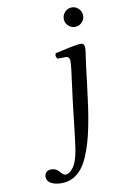

<svg xmlns="http://www.w3.org/2000/svg" viewBox="-201 -678 627 934"><g transform="rotate(-15 112.0 -211.0)"><path d="M251 -319.8 232.9 -233.9Q220.7 -176.3 210.7 -133.1Q200.7 -89.8 187.3 -42.7Q173.8 4.4 160.6 37.8Q147.5 71.3 130.6 102.8Q113.8 134.3 95.2 153.6Q76.7 172.9 53.5 184.3Q30.3 195.8 3.9 195.8Q-31.2 195.8 -54.7 183.3Q-78.1 170.9 -78.1 147.9Q-78.1 133.3 -69.1 125.2Q-60.1 117.2 -48.8 117.2Q-32.2 117.2 -21 124Q-9.8 130.9 -5.1 138.7Q-0.5 146.5 6.3 153.3Q13.2 160.2 22 160.2Q40 160.2 60.8 136.7Q81.5 113.3 96.2 56.2Q106.4 15.1 122.1 -63.7Q137.7 -142.6 145 -175.8L176.8 -320.8Q185.1 -360.4 185.1 -372.1Q185.1 -379.9 180.4 -385.7Q175.8 -391.6 167 -392.1L127 -395Q116.2 -411.6 126 -422.9Q216.3 -436 250 -436Q271 -436 271 -415Q271 -409.2 268.3 -395.8Q265.6 -382.3 259.5 -357.2Q253.4 -332 251 -319.8ZM220.2 -536.1Q206.1 -550.3 206.1 -569.8Q206.1 -589.4 220.2 -603.8Q234.4 -618.2 253.9 -618.2Q273.4 -618.2 287.6 -603.8Q301.8 -589.4 301.8 -569.8Q301.8 -550.3 287.6 -536.1Q273.4 -522 253.9 -522Q234.4 -522 220.2 -536.1Z"/></g></svg>

Font: Common Serif SemiBold
Style: Italic
Weight: 600
Italic angle: -12°
Designer: Philipp H. Poll, Khaled Hosny
Foundry: Stefan Peev, Context Ltd.
Version: Version 1.026